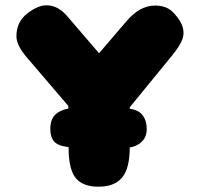

<svg xmlns="http://www.w3.org/2000/svg" viewBox="-20 -705 751 725"><path d="M170 -219Q170 -259 195 -277.5Q220 -296 258 -296H445Q494 -296 514 -275Q534 -254 534 -217Q534 -185 511 -166Q488 -147 452 -147L270 -148Q217 -148 193.5 -163Q170 -178 170 -219ZM470 -150Q470 -69 441 -34.5Q412 0 352 0Q294 0 267 -31.5Q240 -63 239 -143L238 -305L84 -485Q42 -533 42 -568Q42 -623 84 -655Q124 -685 155 -685Q198 -685 232 -646L354 -504L456 -623Q507 -684 565 -684Q608 -684 632 -660Q673 -619 673 -581Q673 -560 659 -536.5Q645 -513 614 -476L470 -300Z"/></svg>

Font: Coiny 2.0
Style: Regular
Weight: 400
Version: Version 1.001 July 11, 2018